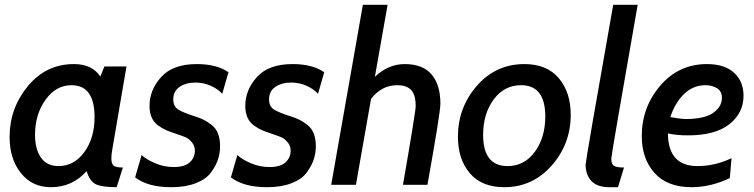

<svg xmlns="http://www.w3.org/2000/svg" viewBox="-20 -770 3143 800"><path d="M507 -493 448 -148Q444 -127 444 -110Q444 -87 454 -79.5Q464 -72 492 -72L466 10Q406 10 380 -2Q354 -14 341 -57Q281 10 192 10Q114 10 67 -49Q20 -108 20 -199Q20 -319 96 -411Q172 -503 288 -503Q364 -503 398 -451L415 -493ZM278 -415Q213 -415 169.5 -354Q126 -293 126 -208Q126 -149 150.5 -113.5Q175 -78 224 -78Q289 -78 331.5 -136.5Q374 -195 374 -282Q374 -415 278 -415Z M694 10Q596 10 543 -31L570 -124Q589 -106 626 -90Q663 -74 704 -74Q749 -74 770.5 -93.5Q792 -113 792 -142Q792 -162 779.5 -177Q767 -192 754.5 -197.5Q742 -203 718 -211Q691 -220 675 -226.5Q659 -233 640 -246.5Q621 -260 612 -280.5Q603 -301 603 -329Q603 -395 651.5 -449Q700 -503 800 -503Q883 -503 932 -469L906 -379Q890 -398 859.5 -412Q829 -426 794 -426Q755 -426 728.5 -408Q702 -390 702 -356Q702 -327 722 -314Q742 -301 793 -285Q815 -278 830.5 -270Q846 -262 863 -248.5Q880 -235 888.5 -213Q897 -191 897 -161Q897 -132 888 -105Q879 -78 858.5 -50.5Q838 -23 795.5 -6.5Q753 10 694 10Z M1093 10Q995 10 942 -31L969 -124Q988 -106 1025 -90Q1062 -74 1103 -74Q1148 -74 1169.5 -93.5Q1191 -113 1191 -142Q1191 -162 1178.5 -177Q1166 -192 1153.5 -197.5Q1141 -203 1117 -211Q1090 -220 1074 -226.5Q1058 -233 1039 -246.5Q1020 -260 1011 -280.5Q1002 -301 1002 -329Q1002 -395 1050.5 -449Q1099 -503 1199 -503Q1282 -503 1331 -469L1305 -379Q1289 -398 1258.5 -412Q1228 -426 1193 -426Q1154 -426 1127.5 -408Q1101 -390 1101 -356Q1101 -327 1121 -314Q1141 -301 1192 -285Q1214 -278 1229.5 -270Q1245 -262 1262 -248.5Q1279 -235 1287.5 -213Q1296 -191 1296 -161Q1296 -132 1287 -105Q1278 -78 1257.5 -50.5Q1237 -23 1194.5 -6.5Q1152 10 1093 10Z M1761 0H1659Q1712 -305 1712 -328Q1712 -374 1693.5 -394.5Q1675 -415 1635 -415Q1570 -415 1526 -358L1463 0H1360L1492 -750H1595L1542 -450Q1598 -503 1666 -503Q1742 -503 1778.5 -459.5Q1815 -416 1815 -338Q1815 -301 1761 0Z M2081 10Q1987 10 1937.5 -48.5Q1888 -107 1888 -200Q1888 -322 1967 -412.5Q2046 -503 2165 -503Q2259 -503 2308.5 -444Q2358 -385 2358 -292Q2358 -170 2278.5 -80Q2199 10 2081 10ZM2151 -415Q2081 -415 2037 -355.5Q1993 -296 1993 -208Q1993 -78 2095 -78Q2165 -78 2208.5 -137.5Q2252 -197 2252 -285Q2252 -415 2151 -415Z M2580 -72 2555 10H2519Q2468 10 2444 -16Q2420 -42 2420 -84Q2420 -100 2535 -750H2637Q2527 -123 2527 -109Q2527 -86 2538.5 -79Q2550 -72 2580 -72Z M3078 -371Q3078 -299 3019 -252.5Q2960 -206 2847 -206Q2798 -206 2763 -214Q2764 -78 2886 -78Q2960 -78 3028 -111L3021 -28Q2941 10 2862 10Q2760 10 2707 -49.5Q2654 -109 2654 -203Q2654 -323 2731 -413Q2808 -503 2926 -503Q2999 -503 3038.5 -467Q3078 -431 3078 -371ZM2919 -415Q2869 -415 2831 -379Q2793 -343 2773 -282Q2821 -274 2834 -274Q2916 -274 2952 -300Q2988 -326 2988 -362Q2988 -390 2967.5 -402.5Q2947 -415 2919 -415Z"/></svg>

Font: Cabin
Style: Medium Italic
Weight: 500
Designer: Pablo Impallari
Foundry: Pablo Impallari. www.impallari.com Igino Marini. www.ikern.com
Version: Version 1.005